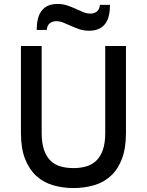

<svg xmlns="http://www.w3.org/2000/svg" viewBox="-20 -931 737 963"><path d="M348.1 12.2Q293.9 12.2 245.8 -2Q197.8 -16.1 162.1 -48.6Q126.5 -81.1 105.7 -134Q85 -187 85 -265.1V-700.2H189V-265.1Q189 -212.4 201.2 -178.2Q213.4 -144 234.6 -124Q255.9 -104 285.2 -95.9Q314.5 -87.9 348.1 -87.9Q381.8 -87.9 410.9 -95.9Q439.9 -104 461.7 -124Q483.4 -144 495.6 -178.2Q507.8 -212.4 507.8 -265.1V-700.2H611.8V-265.1Q611.8 -188 591.8 -135Q571.8 -82 536.4 -49.3Q501 -16.6 452.6 -2.2Q404.3 12.2 348.1 12.2ZM426.8 -776.9Q400.4 -776.9 378.2 -784.4Q356 -792 336.4 -800.8Q316.9 -809.6 298.8 -817.1Q280.8 -824.7 261.7 -824.7Q243.2 -824.7 229.7 -814.2Q216.3 -803.7 214.8 -780.8H164.1Q164.1 -810.5 169.7 -834.7Q175.3 -858.9 188 -876Q200.7 -893.1 220.5 -902.1Q240.2 -911.1 269 -911.1Q295.4 -911.1 317.6 -903.6Q339.8 -896 359.4 -887Q378.9 -877.9 397 -870.4Q415 -862.8 434.1 -862.8Q452.6 -862.8 466.1 -873.5Q479.5 -884.3 481 -906.7H531.7Q531.7 -877 526.1 -852.8Q520.5 -828.6 507.8 -811.8Q495.1 -794.9 475.1 -785.9Q455.1 -776.9 426.8 -776.9Z"/></svg>

Font: Overpass
Style: Regular
Weight: 400
Designer: Delve Withrington
Foundry: Delve Fonts
Version: Version 1.001